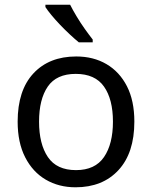

<svg xmlns="http://www.w3.org/2000/svg" viewBox="-20 -786 645 816"><path d="M551 -269Q551 -136 483.5 -63Q416 10 301 10Q230 10 174.5 -22.5Q119 -55 87 -117.5Q55 -180 55 -269Q55 -402 122 -474Q189 -546 304 -546Q377 -546 432.5 -513.5Q488 -481 519.5 -419.5Q551 -358 551 -269ZM146 -269Q146 -174 183.5 -118.5Q221 -63 303 -63Q384 -63 422 -118.5Q460 -174 460 -269Q460 -364 422 -418Q384 -472 302 -472Q220 -472 183 -418Q146 -364 146 -269ZM278 -766Q289 -744 305.5 -716.5Q322 -689 340.5 -663Q359 -637 374 -618V-606H315Q298 -620 277 -639.5Q256 -659 235.5 -680.5Q215 -702 198.5 -722Q182 -742 173 -756V-766Z"/></svg>

Font: Noto Sans Sundanese
Style: Regular
Weight: 400
Designer: Monotype Design Team (Regular), Sérgio L. Martins (other weights)
Foundry: Monotype Imaging Inc.
Version: Version 2.003